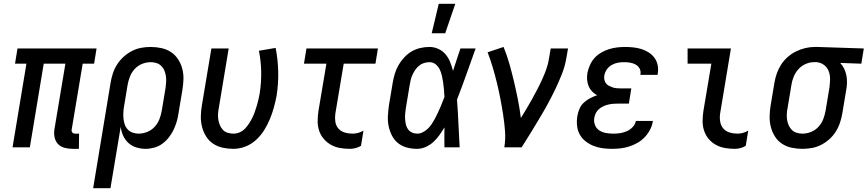

<svg xmlns="http://www.w3.org/2000/svg" viewBox="-20 -775 4564 1010"><path d="M395 8H362Q340 8 319.5 2.5Q299 -3 285.5 -17Q272 -31 267.5 -51.5Q263 -72 266 -93L324 -440H210L137 0H46L119 -440H59L72 -520H488L475 -440H415L357 -93Q356 -89 357 -85Q358 -81 360.5 -78Q363 -75 367 -73.5Q371 -72 376 -72H396Z M470 215 562 -341Q566 -365 574 -389.5Q582 -414 596.5 -436.5Q611 -459 631 -477Q651 -495 674.5 -507Q698 -519 723 -523.5Q748 -528 772 -528Q801 -528 829 -522Q857 -516 879.5 -501Q902 -486 917 -463Q932 -440 939 -413Q946 -386 945 -357.5Q944 -329 939 -299L919 -179Q916 -157 909.5 -135Q903 -113 893 -92Q883 -71 868 -52Q853 -33 834 -19Q815 -5 791.5 1.5Q768 8 746 8Q721 8 697 0.5Q673 -7 655.5 -23Q638 -39 628 -61Q618 -83 615 -108L561 215ZM709 -72Q732 -72 754.5 -81Q777 -90 793.5 -108Q810 -126 818.5 -148Q827 -170 831 -193L851 -313Q853 -328 854 -344Q855 -360 852.5 -375.5Q850 -391 844.5 -404.5Q839 -418 828 -428.5Q817 -439 802.5 -443.5Q788 -448 773 -448Q750 -448 727.5 -439Q705 -430 688.5 -412Q672 -394 663.5 -372Q655 -350 651 -327L633 -218Q630 -202 629 -185Q628 -168 629.5 -152Q631 -136 636 -121Q641 -106 651.5 -94.5Q662 -83 677.5 -77.5Q693 -72 709 -72Z M1208 8Q1179 8 1151.5 2Q1124 -4 1101.5 -19Q1079 -34 1064.5 -57Q1050 -80 1043 -107Q1036 -134 1036.5 -162.5Q1037 -191 1042 -221L1092 -520H1183L1131 -207Q1128 -192 1127 -176Q1126 -160 1128.5 -145Q1131 -130 1137 -116Q1143 -102 1153 -91.5Q1163 -81 1178 -76.5Q1193 -72 1209 -72Q1225 -72 1241 -79Q1257 -86 1269 -98.5Q1281 -111 1290.5 -126Q1300 -141 1307.5 -156Q1315 -171 1320.5 -187Q1326 -203 1331 -219Q1336 -235 1339.5 -251Q1343 -267 1346 -283Q1355 -341 1354 -397.5Q1353 -454 1342 -508L1430 -523Q1442 -462 1443.5 -398.5Q1445 -335 1435 -271Q1429 -240 1420.5 -209Q1412 -178 1399.5 -148Q1387 -118 1369.5 -90Q1352 -62 1327 -39Q1302 -16 1270.5 -4Q1239 8 1208 8Z M1821 8Q1794 8 1768.5 3.5Q1743 -1 1721.5 -13Q1700 -25 1683.5 -44Q1667 -63 1659 -87Q1651 -111 1651 -137Q1651 -163 1655 -190L1697 -440H1579L1592 -520H1968L1955 -440H1788L1744 -177Q1741 -156 1744 -135Q1747 -114 1760 -99Q1773 -84 1793 -78Q1813 -72 1835 -72Q1849 -72 1864 -76Q1879 -80 1892 -88L1879 -8Q1866 0 1850.5 4Q1835 8 1821 8Z M2174 8Q2146 8 2120 1Q2094 -6 2074 -22Q2054 -38 2042 -61.5Q2030 -85 2024.5 -111Q2019 -137 2020.5 -165Q2022 -193 2026 -221L2046 -341Q2050 -364 2057 -387.5Q2064 -411 2076.5 -432.5Q2089 -454 2106.5 -473Q2124 -492 2145.5 -504.5Q2167 -517 2191 -522.5Q2215 -528 2239 -528Q2264 -528 2286.5 -517.5Q2309 -507 2324 -489Q2339 -471 2348 -448.5Q2357 -426 2363 -402Q2373 -432 2382.5 -461.5Q2392 -491 2402 -520H2482Q2458 -453 2434 -385.5Q2410 -318 2384 -251Q2389 -188 2391.5 -125.5Q2394 -63 2398 0H2318Q2317 -26 2317.5 -52.5Q2318 -79 2318 -105Q2306 -85 2292 -65Q2278 -45 2260 -28.5Q2242 -12 2219.5 -2Q2197 8 2174 8ZM2175 -72Q2190 -72 2204.5 -79.5Q2219 -87 2230.5 -98Q2242 -109 2251 -122.5Q2260 -136 2267.5 -150Q2275 -164 2281.5 -178Q2288 -192 2294.5 -206.5Q2301 -221 2306.5 -235.5Q2312 -250 2318 -265Q2317 -284 2315.5 -302.5Q2314 -321 2311.5 -339Q2309 -357 2305 -375Q2301 -393 2293.5 -409Q2286 -425 2272 -436.5Q2258 -448 2239 -448Q2225 -448 2210.5 -443.5Q2196 -439 2184.5 -429.5Q2173 -420 2164.5 -407.5Q2156 -395 2150 -382Q2144 -369 2140.5 -355Q2137 -341 2135 -327L2115 -207Q2113 -193 2111.5 -178Q2110 -163 2111 -148.5Q2112 -134 2115 -120.5Q2118 -107 2126 -95.5Q2134 -84 2147 -78Q2160 -72 2175 -72ZM2251 -600 2288 -755H2375L2322 -600Z M2633 0Q2640 -44 2636.5 -87.5Q2633 -131 2626.5 -173Q2620 -215 2612 -256.5Q2604 -298 2594 -339Q2584 -380 2572 -420.5Q2560 -461 2545 -500L2629 -528Q2647 -484 2660 -438Q2673 -392 2684 -345Q2695 -298 2704.5 -250.5Q2714 -203 2720 -154Q2735 -179 2750.5 -204.5Q2766 -230 2780 -255.5Q2794 -281 2807.5 -307Q2821 -333 2833 -359.5Q2845 -386 2854.5 -413Q2864 -440 2868 -468L2877 -520H2968L2959 -468Q2952 -427 2936 -386Q2920 -345 2901 -305.5Q2882 -266 2861 -227.5Q2840 -189 2817 -151Q2794 -113 2771 -75Q2748 -37 2724 0Z M3199 8Q3173 8 3148.5 4.5Q3124 1 3101.5 -8Q3079 -17 3060 -32Q3041 -47 3029.5 -68Q3018 -89 3015.5 -114Q3013 -139 3017 -164Q3020 -183 3028 -202Q3036 -221 3051 -235Q3066 -249 3084.5 -258.5Q3103 -268 3121 -274Q3106 -282 3094.5 -294Q3083 -306 3076.5 -321.5Q3070 -337 3068.5 -355Q3067 -373 3070 -391Q3074 -412 3083.5 -433Q3093 -454 3108 -470.5Q3123 -487 3143 -498.5Q3163 -510 3184 -516.5Q3205 -523 3226.5 -525.5Q3248 -528 3269 -528Q3291 -528 3313 -525.5Q3335 -523 3355.5 -516.5Q3376 -510 3393.5 -498.5Q3411 -487 3423 -470.5Q3435 -454 3439.5 -432.5Q3444 -411 3440 -388L3439 -381H3349V-384Q3352 -401 3344.5 -414.5Q3337 -428 3323.5 -435.5Q3310 -443 3294.5 -445.5Q3279 -448 3262 -448Q3246 -448 3229.5 -445Q3213 -442 3197.5 -433Q3182 -424 3172 -409.5Q3162 -395 3159 -378Q3157 -367 3159 -356.5Q3161 -346 3167 -337.5Q3173 -329 3182.5 -324Q3192 -319 3202 -315.5Q3212 -312 3223 -311Q3234 -310 3245 -310H3301L3288 -230H3232Q3219 -230 3206 -229Q3193 -228 3180 -225Q3167 -222 3154 -216Q3141 -210 3130.5 -201Q3120 -192 3114 -179.5Q3108 -167 3106 -154Q3103 -135 3110 -117Q3117 -99 3132.5 -89Q3148 -79 3167 -75.5Q3186 -72 3206 -72Q3224 -72 3241.5 -74.5Q3259 -77 3276.5 -84.5Q3294 -92 3308 -106.5Q3322 -121 3325 -139H3415L3414 -137Q3411 -115 3400 -93.5Q3389 -72 3372 -54Q3355 -36 3334 -24Q3313 -12 3290 -4.5Q3267 3 3244 5.5Q3221 8 3199 8Z M3845 8Q3819 8 3793.5 3.5Q3768 -1 3746 -13Q3724 -25 3708 -44Q3692 -63 3684 -87Q3676 -111 3676 -137Q3676 -163 3680 -190L3722 -440H3597V-520H3825L3768 -177Q3765 -156 3768.5 -135Q3772 -114 3785 -99Q3798 -84 3818 -78Q3838 -72 3859 -72Q3874 -72 3888.5 -76Q3903 -80 3916 -88L3903 -8Q3890 0 3875 4Q3860 8 3845 8Z M4201 8Q4172 8 4144 2Q4116 -4 4093.5 -19Q4071 -34 4056.5 -57Q4042 -80 4035 -107Q4028 -134 4028.5 -162.5Q4029 -191 4034 -221L4054 -341Q4058 -365 4066.5 -389Q4075 -413 4089 -435Q4103 -457 4123.5 -475Q4144 -493 4167.5 -504.5Q4191 -516 4216 -522Q4241 -528 4265 -528H4281L4524 -520L4511 -440L4400 -444Q4413 -430 4421 -413Q4429 -396 4432.5 -377.5Q4436 -359 4435.5 -339Q4435 -319 4431 -299L4411 -179Q4407 -155 4399 -130.5Q4391 -106 4377 -83.5Q4363 -61 4343 -43Q4323 -25 4299.5 -13Q4276 -1 4250.5 3.5Q4225 8 4201 8ZM4201 -72Q4224 -72 4246.5 -81Q4269 -90 4285.5 -108Q4302 -126 4310.5 -148Q4319 -170 4323 -193L4343 -313Q4346 -335 4346.5 -357.5Q4347 -380 4339.5 -400Q4332 -420 4315 -433Q4298 -446 4276 -448H4261Q4239 -448 4217 -438Q4195 -428 4179.5 -410.5Q4164 -393 4155 -371Q4146 -349 4143 -327L4123 -207Q4120 -192 4119 -176Q4118 -160 4120.5 -144.5Q4123 -129 4129 -115.5Q4135 -102 4145.5 -91.5Q4156 -81 4171 -76.5Q4186 -72 4201 -72Z"/></svg>

Font: Iosevka Term Curly Md Obl
Style: Regular
Weight: 500
Italic angle: -9°
Designer: Belleve Invis
Foundry: Belleve Invis
Version: Version 32.3.0